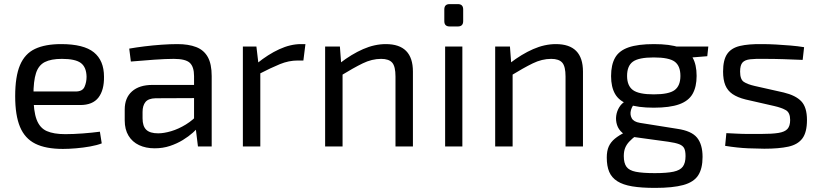

<svg xmlns="http://www.w3.org/2000/svg" viewBox="-20 -714 4003 936"><path d="M278 -499Q388 -499 437.5 -459Q487 -419 487 -340Q488 -275 460 -238.5Q432 -202 371 -202H87V-268H349Q382 -268 392 -290.5Q402 -313 402 -340Q401 -387 374 -407Q347 -427 282 -427Q229 -427 198.5 -411.5Q168 -396 155.5 -357.5Q143 -319 143 -250Q143 -172 158.5 -131Q174 -90 208 -75Q242 -60 298 -60Q337 -60 383.5 -63.5Q430 -67 467 -72L476 -15Q453 -6 419.5 0Q386 6 350.5 9Q315 12 287 12Q203 12 152 -13.5Q101 -39 77.5 -95.5Q54 -152 54 -245Q54 -341 77.5 -396.5Q101 -452 150.5 -475.5Q200 -499 278 -499Z M845 -499Q899 -499 936.5 -484.5Q974 -470 993 -436Q1012 -402 1012 -343V0H945L932 -106L926 -117V-343Q926 -388 905.5 -407.5Q885 -427 827 -427Q789 -427 731.5 -423Q674 -419 618 -414L610 -477Q644 -483 684.5 -488Q725 -493 767 -496Q809 -499 845 -499ZM972 -300 971 -236 738 -235Q703 -234 689 -216.5Q675 -199 675 -168V-137Q675 -99 693 -81.5Q711 -64 751 -64Q779 -64 814.5 -74.5Q850 -85 886 -107Q922 -129 952 -163V-100Q941 -86 920.5 -67.5Q900 -49 871.5 -31.5Q843 -14 808.5 -2.5Q774 9 734 9Q691 9 658 -6.5Q625 -22 606.5 -52.5Q588 -83 588 -127V-180Q588 -237 623.5 -268.5Q659 -300 723 -300Z M1230 -487 1241 -394 1249 -379V0H1164V-487ZM1469 -499 1459 -419H1431Q1388 -419 1345 -401.5Q1302 -384 1240 -352L1233 -405Q1287 -449 1341.5 -474Q1396 -499 1447 -499Z M1861 -499Q1993 -499 1993 -365V0H1908V-341Q1908 -390 1892 -408.5Q1876 -427 1838 -427Q1793 -427 1748 -405Q1703 -383 1641 -345L1637 -406Q1694 -450 1750 -474.5Q1806 -499 1861 -499ZM1637 -487 1644 -394 1650 -379V0H1565V-487Z M2234 -487V0H2150V-487ZM2212 -694Q2238 -694 2238 -668V-611Q2238 -585 2212 -585H2172Q2146 -585 2146 -611V-668Q2146 -694 2172 -694Z M2690 -499Q2822 -499 2822 -365V0H2737V-341Q2737 -390 2721 -408.5Q2705 -427 2667 -427Q2622 -427 2577 -405Q2532 -383 2470 -345L2466 -406Q2523 -450 2579 -474.5Q2635 -499 2690 -499ZM2466 -487 2473 -394 2479 -379V0H2394V-487Z M3168 -499Q3246 -499 3291.5 -483Q3337 -467 3356.5 -433Q3376 -399 3376 -344Q3376 -291 3356.5 -256.5Q3337 -222 3291 -205.5Q3245 -189 3167 -189Q3089 -189 3043.5 -205.5Q2998 -222 2978.5 -256Q2959 -290 2959 -343Q2959 -398 2978.5 -432.5Q2998 -467 3044 -483Q3090 -499 3168 -499ZM3167 -434Q3094 -434 3065.5 -413.5Q3037 -393 3037 -344Q3037 -296 3065.5 -275Q3094 -254 3167 -254Q3241 -254 3269 -275Q3297 -296 3297 -344Q3297 -393 3269 -413.5Q3241 -434 3167 -434ZM3433 -487 3428 -440 3304 -430 3269 -487ZM3030 -221 3079 -214Q3062 -199 3056 -177.5Q3050 -156 3059.5 -138Q3069 -120 3100 -115L3282 -86Q3351 -76 3378 -43Q3405 -10 3405 51Q3405 108 3383.5 141Q3362 174 3311 188Q3260 202 3173 202Q3107 202 3062 194.5Q3017 187 2989.5 169.5Q2962 152 2950 124Q2938 96 2938 54Q2938 22 2947.5 0.5Q2957 -21 2977.5 -38Q2998 -55 3031 -71L3091 -104L3130 -90L3081 -53Q3061 -38 3047.5 -23.5Q3034 -9 3027.5 7.5Q3021 24 3021 47Q3021 81 3034 99Q3047 117 3080 123.5Q3113 130 3172 130Q3231 130 3263.5 123Q3296 116 3309 98Q3322 80 3322 47Q3322 22 3315.5 9Q3309 -4 3291 -11Q3273 -18 3238 -23L3063 -47Q3032 -51 3013.5 -67Q2995 -83 2988 -105Q2981 -127 2984 -149.5Q2987 -172 2999 -191.5Q3011 -211 3030 -221Z M3695 -499Q3727 -499 3763 -497Q3799 -495 3834.5 -492Q3870 -489 3900 -484L3893 -422Q3847 -424 3800.5 -425.5Q3754 -427 3708 -427Q3663 -428 3637 -425Q3611 -422 3599.5 -409Q3588 -396 3588 -365Q3588 -327 3606 -315Q3624 -303 3659 -295L3801 -263Q3859 -249 3886.5 -220Q3914 -191 3914 -129Q3914 -69 3891.5 -39Q3869 -9 3823 1Q3777 11 3706 11Q3680 11 3628.5 9Q3577 7 3515 -3L3521 -65Q3545 -64 3572 -62.5Q3599 -61 3628.5 -61Q3658 -61 3689 -61Q3744 -61 3775 -66Q3806 -71 3819 -85.5Q3832 -100 3832 -129Q3832 -165 3811 -177Q3790 -189 3755 -197L3615 -229Q3575 -239 3551 -255.5Q3527 -272 3516 -298.5Q3505 -325 3505 -365Q3505 -422 3525 -451Q3545 -480 3587 -490Q3629 -500 3695 -499Z"/></svg>

Font: Exo 2
Style: Regular
Weight: 400
Designer: Natanael Gama
Foundry: Natanael Gama
Version: Version 2.010